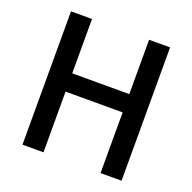

<svg xmlns="http://www.w3.org/2000/svg" viewBox="-129 -866 998 996"><g transform="rotate(20 370.0 -368.0)"><path d="M97 0H213V-335H528V0H644V-736H528V-436H213V-736H97Z"/></g></svg>

Font: Noto Sans CJK KR Medium
Style: Regular
Weight: 500
Designer: Ryoko NISHIZUKA (kana & ideographs); Paul D. Hunt (Latin, Greek & Cyrillic); Wenlong ZHANG (bopomofo); Sandoll Communica
Foundry: Adobe Systems Incorporated
Version: Version 1.004;PS 1.004;hotconv 1.0.82;makeotf.lib2.5.63406